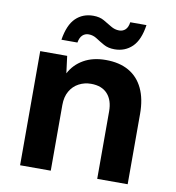

<svg xmlns="http://www.w3.org/2000/svg" viewBox="-81 -791 790 863"><g transform="rotate(10 314.0 -359.5)"><path d="M68 0V-521H191L201 -443Q223 -485 265 -509Q307 -533 366 -533Q428 -533 471 -508.5Q514 -484 536.5 -436.5Q559 -389 559 -321V0H420V-308Q420 -359 394 -387.5Q368 -416 319 -416Q289 -416 263.5 -402.5Q238 -389 223 -363Q208 -337 208 -300V0ZM395 -587Q366 -587 345.5 -598.5Q325 -610 307.5 -621.5Q290 -633 270 -633Q253 -633 241.5 -622Q230 -611 226 -588H153Q164 -657 196 -688Q228 -719 276 -719Q305 -719 325 -707.5Q345 -696 363 -685Q381 -674 401 -674Q418 -674 429.5 -685Q441 -696 444 -719H518Q508 -650 475.5 -618.5Q443 -587 395 -587Z"/></g></svg>

Font: DM Sans 10pt ExtraBold
Style: Regular
Weight: 800
Version: Version 4.004;gftools[0.9.30]